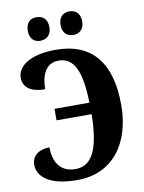

<svg xmlns="http://www.w3.org/2000/svg" viewBox="-99 -989 799 1067"><g transform="rotate(-10 300.0 -455.5)"><path d="M369 -788C398 -788 429 -806 429 -854C429 -904 398 -921 369 -921C336 -921 307 -904 307 -854C307 -806 336 -788 369 -788ZM181 -788C213 -788 244 -806 244 -854C244 -904 213 -921 181 -921C151 -921 122 -904 122 -854C122 -806 151 -788 181 -788ZM251 10C448 10 562 -140 562 -360C562 -591 465 -724 256 -724C111 -724 38 -669 38 -604C38 -549 82 -518 161 -518C161 -594 187 -662 261 -662C351 -662 386 -575 390 -402H193V-337H391C388 -141 345 -52 250 -52C174 -52 129 -101 128 -196C67 -196 28 -164 28 -116C28 -49 90 10 251 10Z"/></g></svg>

Font: Noto Serif Condensed ExtraBold
Style: Regular
Weight: 800
Width: 3
Designer: Monotype Design Team
Foundry: Monotype Imaging Inc.
Version: Version 2.013